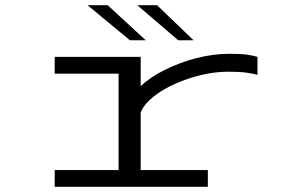

<svg xmlns="http://www.w3.org/2000/svg" viewBox="-20 -719 1140 739"><path d="M190.5 0V-64.5H436.5V-435.5H190.5V-500H521.5V-387.5Q558 -422 614.5 -450.2Q671 -478.5 736 -495.2Q801 -512 862.5 -512Q907 -512 931.5 -508.5Q956 -505 971 -500V-431Q955.5 -435.5 929.5 -439.2Q903.5 -443 858 -443Q808.5 -443 755.2 -430.5Q702 -418 653.5 -396.2Q605 -374.5 569.8 -346.2Q534.5 -318 521.5 -286V-64.5H780V0ZM666 -564 508.5 -699H584.5L725 -564ZM480 -564 317 -699H394.5L541 -564Z"/></svg>

Font: Trispace Expanded Light
Style: Regular
Weight: 300
Width: 7
Designer: Tyler Finck
Foundry: Etcetera Type Company
Version: Version 1.210; ttfautohint (v1.8.3)